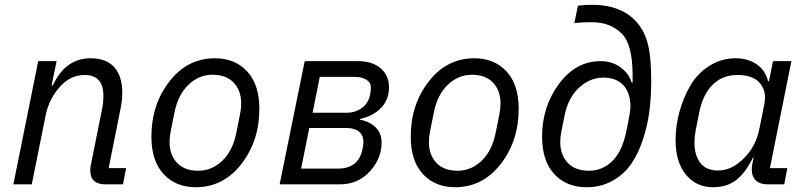

<svg xmlns="http://www.w3.org/2000/svg" viewBox="-20 -772 3381 804"><path d="M113 0H36L140 -516H217L196 -414H201Q254 -528 359 -528Q425 -528 458.5 -490.5Q492 -453 492 -385Q492 -353 485 -318L435 -68H508L495 0H422Q358 0 358 -58Q358 -69 360 -79L408 -318Q413 -343 413 -371Q413 -458 334 -458Q280 -458 239 -417Q186 -364 171 -288Z M800 12Q716 12 665 -43Q614 -98 614 -200Q614 -334 689.5 -431Q765 -528 880 -528Q964 -528 1015 -473Q1066 -418 1066 -316Q1066 -182 990.5 -85Q915 12 800 12ZM970 -218 985 -293Q990 -318 990 -338Q990 -393 958.5 -426Q927 -459 870 -459Q813 -459 769 -417Q725 -375 710 -298L695 -223Q690 -198 690 -178Q690 -123 721.5 -90Q753 -57 810 -57Q867 -57 911 -99Q955 -141 970 -218Z M1151 0 1256 -516H1480Q1539 -516 1574 -486Q1609 -456 1609 -406Q1609 -355 1576 -320.5Q1543 -286 1488 -274L1487 -271Q1529 -263 1553.5 -238Q1578 -213 1578 -176Q1578 -108 1528.5 -54Q1479 0 1403 0ZM1241 -66H1395Q1479 -66 1497 -143Q1502 -165 1502 -177Q1502 -205 1483.5 -220.5Q1465 -236 1431 -236H1275ZM1289 -300H1433Q1468 -300 1495.5 -320Q1523 -340 1530 -376Q1533 -393 1533 -406Q1533 -426 1514.5 -438Q1496 -450 1467 -450H1319Z M1886 12Q1802 12 1751 -43Q1700 -98 1700 -200Q1700 -334 1775.5 -431Q1851 -528 1966 -528Q2050 -528 2101 -473Q2152 -418 2152 -316Q2152 -182 2076.5 -85Q2001 12 1886 12ZM2056 -218 2071 -293Q2076 -318 2076 -338Q2076 -393 2044.5 -426Q2013 -459 1956 -459Q1899 -459 1855 -417Q1811 -375 1796 -298L1781 -223Q1776 -198 1776 -178Q1776 -123 1807.5 -90Q1839 -57 1896 -57Q1953 -57 1997 -99Q2041 -141 2056 -218Z M2436 12Q2352 12 2301 -43Q2250 -98 2250 -200Q2250 -325 2320.5 -420.5Q2391 -516 2495 -516Q2543 -516 2578.5 -490Q2614 -464 2625 -426H2629V-456Q2629 -586 2584 -631Q2536 -679 2459 -679Q2413 -679 2385 -675L2400 -748Q2428 -752 2459 -752Q2574 -752 2638 -688Q2675 -651 2691 -595Q2707 -539 2707 -433Q2707 -368 2699.5 -308Q2692 -248 2672.5 -188.5Q2653 -129 2623 -85.5Q2593 -42 2545 -15Q2497 12 2436 12ZM2446 -57Q2504 -57 2545.5 -99Q2587 -141 2604 -228L2611 -263Q2620 -308 2620 -326Q2620 -382 2591 -414.5Q2562 -447 2506 -447Q2451 -447 2405 -405Q2359 -363 2344 -288L2331 -223Q2326 -198 2326 -178Q2326 -123 2357.5 -90Q2389 -57 2446 -57Z M3264 0H3195Q3162 0 3145 -16.5Q3128 -33 3128 -62Q3128 -74 3131 -89L3136 -112H3133Q3101 -47 3062 -17.5Q3023 12 2966 12Q2895 12 2852 -41Q2809 -94 2809 -185Q2809 -244 2825 -303Q2841 -362 2870.5 -413Q2900 -464 2950 -496Q3000 -528 3061 -528Q3110 -528 3147.5 -503.5Q3185 -479 3196 -432H3200L3217 -516H3294L3204 -68H3277ZM2987 -58Q3044 -58 3095 -109Q3146 -160 3160 -233L3181 -338Q3191 -389 3162.5 -423.5Q3134 -458 3068 -458Q3005 -458 2964 -417Q2923 -376 2908 -301L2893 -226Q2888 -198 2888 -175Q2888 -122 2912.5 -90Q2937 -58 2987 -58Z"/></svg>

Font: Aneliza
Style: Italic
Weight: 400
Italic angle: -11.31°
Designer: Mike Abbink, Paul van der Laan, Pieter van Rosmalen
Foundry: Bold Monday
Version: Version 3.0